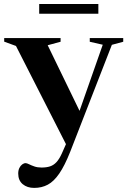

<svg xmlns="http://www.w3.org/2000/svg" viewBox="-30 -680 622 938"><path d="M368.5 -118 299.5 38.5 48 -455.5 -9.5 -476.5V-494H266V-476L203 -459ZM137 238Q103 238 81 219.8Q59 201.5 59 168Q59 152 64.5 140.8Q70 129.5 78.5 123.2Q87 117 95 117Q101 117 111.5 122.2Q122 127.5 137.5 133Q153 138.5 173 138.5Q197 138.5 214.5 132.8Q232 127 245.8 112.2Q259.5 97.5 272 70L308.5 -12.5L346 -102.5L472 -461.5L408.5 -476V-494H572V-476L516.5 -461L313 61.5Q286 129.5 259.5 168Q233 206.5 203.5 222.2Q174 238 137 238ZM161.5 -613V-660.5H450.5V-613Z"/></svg>

Font: Newsreader 60pt SemiBold
Style: Regular
Weight: 600
Designer: Hugues Gentile
Foundry: Production Type
Version: Version 1.003